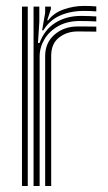

<svg xmlns="http://www.w3.org/2000/svg" viewBox="-20 -622 362 642"><path d="M120.8 -520.5 131 -579V-600H150.2V-591.8L137.8 -554H141.2Q159.8 -579 193.1 -590.6Q226.5 -602.2 260 -602.2Q268.5 -602.2 280.5 -601.9Q292.5 -601.5 302 -600.5V-583.8Q294.2 -584.8 282.8 -585.1Q271.2 -585.5 260.2 -585.5Q215.5 -585.5 180.4 -569.8Q145.2 -554 125 -520.5ZM92.2 0V-600H111.5V-549L107 -478.2H112.2Q129 -523.5 165.6 -546.1Q202.2 -568.8 251.2 -568.8Q264 -568.8 279.5 -568.2Q295 -567.8 302 -567V-550.2Q292.8 -551 276.1 -551.4Q259.5 -551.8 246.8 -551.8Q205 -551.8 174.9 -534.8Q144.8 -517.8 128.6 -490.6Q112.5 -463.5 112.5 -433V0ZM53.5 0V-600H72.8V0ZM131 0V-434.5Q131 -479.2 162.5 -506.4Q194 -533.5 239.2 -533.5Q254.8 -533.5 271.8 -533.4Q288.8 -533.2 302 -533V-516.2Q289 -516.5 271.6 -516.6Q254.2 -516.8 239.2 -516.8Q203 -516.8 177.1 -496.2Q151.2 -475.8 151.2 -436V0Z"/></svg>

Font: Big Shoulders Inline Text SemiBold
Style: Regular
Weight: 600
Designer: Patric King
Foundry: XO Type Co
Version: Version 1.000